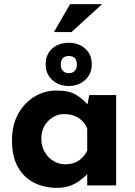

<svg xmlns="http://www.w3.org/2000/svg" viewBox="-20 -897 654 929"><path d="M256 12Q195 12 145.5 -12.5Q96 -37 67 -88Q38 -139 38 -218Q38 -292 68 -346Q98 -400 147 -429.5Q196 -459 251 -459Q315 -459 348 -438.5Q381 -418 403 -392L412 -437H542V0H402V-54Q392 -44 372.5 -28Q353 -12 324 0Q295 12 256 12ZM296 -102Q369 -102 402 -168V-275Q390 -307 360.5 -326Q331 -345 291 -345Q246 -345 213 -311.5Q180 -278 180 -225Q180 -190 196 -162Q212 -134 238.5 -118Q265 -102 296 -102ZM201 -586Q201 -634 232.5 -662Q264 -690 313 -690Q360 -690 392 -662Q424 -634 424 -586Q424 -539 392 -510Q360 -481 313 -481Q265 -481 233 -510Q201 -539 201 -586ZM274 -584Q274 -565 284.5 -554Q295 -543 313 -543Q331 -543 341.5 -554Q352 -565 352 -584Q352 -626 313 -626Q274 -626 274 -584ZM474 -877 326 -742H241L319 -877Z"/></svg>

Font: Reem Kufi
Style: Bold
Weight: 700
Designer: Khaled Hosny
Version: Version 1.001